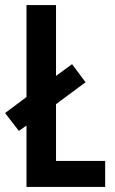

<svg xmlns="http://www.w3.org/2000/svg" viewBox="-31 -734 451 754"><path d="M73 0V-241L43 -220L-11 -290L73 -353V-714H189V-436L252 -482L305 -411L189 -325V-102H382V0Z"/></svg>

Font: Noto Sans Gurmukhi ExtraCondensed SemiBold
Style: Regular
Weight: 600
Width: 2
Designer: Jelle Bosma - Monotype Design Team
Foundry: Monotype Imaging Inc.
Version: Version 2.004; ttfautohint (v1.8.4.7-5d5b)